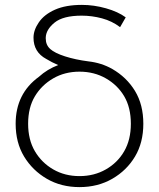

<svg xmlns="http://www.w3.org/2000/svg" viewBox="-20 -761 650 785"><path d="M305 4Q230 4 171.5 -30Q113 -64 78.5 -121Q44 -178 44 -255Q44 -378 139 -447Q173 -478 218 -495Q192 -506 169 -520Q117 -548 117 -607Q117 -638 139 -670Q161 -702 205 -721.5Q249 -741 315 -741Q364 -741 413.5 -727Q463 -713 494 -690L471 -650Q438 -675 397 -686Q356 -697 314 -697Q238 -697 203 -668.5Q168 -640 167 -607Q167 -606 167 -604Q167 -577 185.5 -560.5Q204 -544 246 -530.5Q288 -517 342 -510Q395 -504 439 -479Q498 -445 532 -389Q566 -333 566 -255Q566 -178 532 -121Q498 -64 439 -30Q380 4 305 4ZM305 -41Q365 -41 413 -68.5Q461 -96 488 -143Q515 -190 515 -255Q515 -321 488 -367Q461 -413 413 -440.5Q365 -468 305 -468Q245 -468 197.5 -440.5Q150 -413 122.5 -367Q95 -321 95 -255Q95 -190 122.5 -143Q150 -96 197.5 -68.5Q245 -41 305 -41Z"/></svg>

Font: Montserrat Z Light
Style: Regular
Weight: 300
Designer: Julieta Ulanovsky
Foundry: Julieta Ulanovsky
Version: Version 8.000